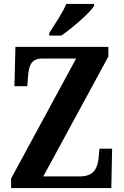

<svg xmlns="http://www.w3.org/2000/svg" viewBox="-20 -951 626 971"><path d="M229 -784V-771H290C347 -810 434 -886 456 -921V-931H315C297 -886 256 -827 229 -784ZM36 0H543L547 -199H483L479 -155C474 -106 459 -59 385 -59H199L528 -665V-714H58L53 -515H118L122 -567C126 -619 138 -655 194 -655H365L36 -48Z"/></svg>

Font: Noto Serif Ethiopic Condensed
Style: Bold
Weight: 700
Width: 3
Designer: Monotype Design Team
Foundry: Monotype Imaging Inc.
Version: Version 2.102